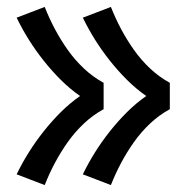

<svg xmlns="http://www.w3.org/2000/svg" viewBox="-20 -617 540 554"><path d="M300 -83 219 -114Q235 -147 254.5 -178Q274 -209 297 -238Q320 -267 346 -293Q372 -319 402 -340Q372 -361 346 -387Q320 -413 297 -442Q274 -471 254.5 -502Q235 -533 219 -566L300 -597Q313 -564 329.5 -533Q346 -502 366.5 -473Q387 -444 413 -419.5Q439 -395 470 -378V-302Q439 -285 413 -260.5Q387 -236 366.5 -207Q346 -178 329.5 -147Q313 -116 300 -83ZM109 -83 28 -114Q44 -147 63.5 -178Q83 -209 106 -238Q129 -267 155 -293Q181 -319 211 -340Q181 -361 155 -387Q129 -413 106 -442Q83 -471 63.5 -502Q44 -533 28 -566L109 -597Q122 -564 138.5 -533Q155 -502 175.5 -473Q196 -444 222 -419.5Q248 -395 279 -378V-302Q248 -285 222 -260.5Q196 -236 175.5 -207Q155 -178 138.5 -147Q122 -116 109 -83Z"/></svg>

Font: Iosevka SS08 Regular
Style: Bold
Weight: 700
Monospace: yes
Designer: Belleve Invis
Foundry: Belleve Invis
Version: Version 16.3.4; ttfautohint (v1.8.4)